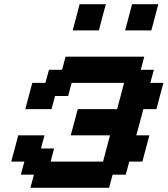

<svg xmlns="http://www.w3.org/2000/svg" viewBox="-20 -895 799 915"><path d="M125 0H500L516.6 -62.5H579.1L596.2 -125H658.7Q664.1 -145.5 675 -187.3Q686 -229 691.9 -250H629.4Q635.3 -270.5 646.5 -312.3Q657.7 -354 663.1 -375H725.6Q731 -395.5 741.9 -437.3Q752.9 -479 758.8 -500H696.3L713.4 -562.5H650.9L667.5 -625H292.5L275.9 -562.5H213.4L196.3 -500H133.8Q128.4 -479 117.2 -437.5Q106 -396 100.6 -375H225.6L242.2 -437.5H304.7L321.3 -500H571.3Q565.9 -479 554.9 -437.3Q543.9 -395.5 538.1 -375H350.6Q345.2 -354 334 -312.3Q322.8 -270.5 316.9 -250H504.4Q498.5 -229 487.5 -187.3Q476.6 -145.5 471.2 -125H221.2L237.8 -187.5H175.3L191.9 -250H66.9Q61.5 -229 50.3 -187.3Q39.1 -145.5 33.7 -125H96.2L79.1 -62.5H141.6ZM576.2 -750H701.2Q707 -771 718 -812.5Q729 -854 734.4 -875H609.4Q604 -854 593 -812.5Q582 -771 576.2 -750ZM326.2 -750H451.2Q456.5 -771 467.5 -812.5Q478.5 -854 484.4 -875H359.4Q354 -854 343 -812.5Q332 -771 326.2 -750Z"/></svg>

Font: Faithful 32x
Style: Oblique
Weight: 400
Foundry: Faithful Resource Pack
Version: Version 1.0; January 27, 2023